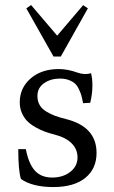

<svg xmlns="http://www.w3.org/2000/svg" viewBox="-20 -738 457 769"><path d="M194.3 -511.7 85.4 -704.6 104.5 -717.8 209 -595.2 313 -717.3 332 -704.6 223.6 -511.7ZM64 -21Q53.2 -53.2 53.2 -140.6H83.5Q94.7 -82 119.9 -54.4Q145 -26.9 189 -26.9Q232.4 -26.9 261.5 -49.6Q290.5 -72.3 290.5 -107.4Q290.5 -140.6 266.8 -164.1Q243.2 -187.5 199.7 -198.7Q178.2 -204.1 160.6 -210.4Q143.1 -216.8 123.3 -227.8Q103.5 -238.8 90.1 -252Q76.7 -265.1 67.9 -284.9Q59.1 -304.7 59.1 -328.1Q59.1 -385.7 102.5 -423.6Q146 -461.4 215.3 -461.4Q251 -461.4 290 -447.3Q319.3 -437 344.7 -444.8Q350.1 -423.8 350.1 -395.5Q350.1 -361.3 341.3 -326.2L313 -324.7Q309.1 -343.3 306.4 -353.8Q303.7 -364.3 296.6 -379.4Q289.6 -394.5 280.8 -402.8Q272 -411.1 256.3 -417.2Q240.7 -423.3 220.2 -423.3Q183.1 -423.3 156.5 -404.8Q129.9 -386.2 129.9 -353.5Q129.9 -333 138.7 -317.6Q147.5 -302.2 165 -291.5Q182.6 -280.8 200.4 -274.2Q218.3 -267.6 244.1 -261.2Q366.7 -230.5 366.7 -125.5Q366.7 -62 321.5 -25.4Q276.4 11.2 193.4 11.2Q110.4 11.2 64 -21Z"/></svg>

Font: Elstob 8pt
Style: Regular
Weight: 400
Designer: Peter S. Baker
Version: Version 1.015